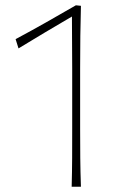

<svg xmlns="http://www.w3.org/2000/svg" viewBox="-20 -706 448 726"><path d="M251 0Q252.5 -56.5 252.8 -108.5Q253 -160.5 253 -221V-447Q253 -495.5 252.5 -544.8Q252 -594 252 -643.5Q201 -614 150.8 -583.8Q100.5 -553.5 50 -523L39 -558Q97 -589 153.5 -621Q210 -653 267 -686L286 -684Q283 -576 283 -447V-221Q283 -160.5 283.5 -108.5Q284 -56.5 286 0Z"/></svg>

Font: Commissioner Flair Thin
Style: Regular
Weight: 100
Designer: Kostas Bartsokas
Foundry: Kostas Bartsokas
Version: Version 1.000; ttfautohint (v1.8.3)